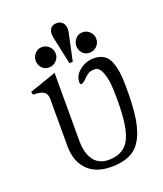

<svg xmlns="http://www.w3.org/2000/svg" viewBox="-132 -782 749 881"><g transform="rotate(-20 243.0 -342.0)"><path d="M158.2 -482.4 31.2 -438.5 35.2 -423.8Q73.2 -423.8 88.9 -412.1Q102.5 -401.4 102.5 -378.9V-148.4Q102.5 -78.1 139.6 -36.1Q180.7 10.7 259.8 10.7Q310.5 10.7 342.8 -2.9Q380.9 -17.6 403.3 -52.7Q428.7 -90.8 439.5 -156.2Q450.2 -224.6 448.2 -329.1Q446.3 -419.9 418.9 -457Q396.5 -485.4 351.6 -485.4Q317.4 -485.4 289.1 -464.8Q261.7 -446.3 255.9 -420.9Q250 -394.5 259.8 -393.6Q269.5 -392.6 289.1 -414.1Q303.7 -427.7 313.5 -432.6Q324.2 -436.5 340.8 -436.5Q364.3 -436.5 377 -397.5Q387.7 -367.2 389.6 -321.3Q395.5 -153.3 366.2 -87.9Q337.9 -23.4 260.7 -23.4Q205.1 -23.4 180.7 -67.4Q162.1 -100.6 162.1 -149.4V-484.4ZM99.6 -565.4Q99.6 -547.9 110.4 -533.2Q124 -515.6 147.5 -515.6Q168 -515.6 182.6 -530.3Q197.3 -544.9 197.3 -565.4Q197.3 -585.9 182.6 -600.6Q167 -615.2 147.5 -615.2Q125 -615.2 111.3 -597.7Q99.6 -583 99.6 -565.4ZM257.8 -502.9 287.1 -639.6Q291 -663.1 281.2 -678.7Q270.5 -695.3 249 -695.3Q225.6 -695.3 215.8 -678.7Q207 -663.1 211.9 -639.6L241.2 -502.9ZM297.9 -565.4Q297.9 -547.9 308.6 -533.2Q322.3 -515.6 345.7 -515.6Q366.2 -515.6 380.9 -530.3Q395.5 -544.9 395.5 -565.4Q395.5 -585.9 380.9 -600.6Q365.2 -615.2 345.7 -615.2Q323.2 -615.2 309.6 -597.7Q297.9 -583 297.9 -565.4Z"/></g></svg>

Font: Batang
Style: Regular
Weight: 400
Version: Version 2.21